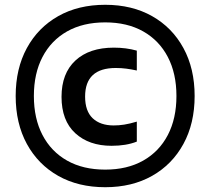

<svg xmlns="http://www.w3.org/2000/svg" viewBox="-20 -771 878 802"><path d="M419.5 11Q307 11 223 -36.5Q139 -84 92.2 -169.8Q45.5 -255.5 45.5 -370Q45.5 -484.5 92.2 -570.2Q139 -656 223 -703.5Q307 -751 419.5 -751Q531.5 -751 615.5 -703.5Q699.5 -656 746.2 -570.2Q793 -484.5 793 -370Q793 -255.5 746.2 -169.8Q699.5 -84 615.5 -36.5Q531.5 11 419.5 11ZM419.5 -62.5Q511.5 -62.5 578.2 -100.2Q645 -138 681 -207Q717 -276 717 -370Q717 -464 681 -533Q645 -602 578.2 -639.8Q511.5 -677.5 419.5 -677.5Q327 -677.5 260.2 -639.8Q193.5 -602 157.5 -533Q121.5 -464 121.5 -370Q121.5 -276 157.5 -207Q193.5 -138 260.2 -100.2Q327 -62.5 419.5 -62.5ZM446 -162Q351.5 -162 294.2 -214.8Q237 -267.5 237 -366.5Q237 -464.5 295 -518.2Q353 -572 455.5 -572Q507 -572 551.5 -559.5V-476.5Q528.5 -481.5 507.8 -484.2Q487 -487 463.5 -487Q335.5 -487 335.5 -367.5Q335.5 -307 367.2 -277Q399 -247 455 -247Q476.5 -247 499 -250.5Q521.5 -254 551.5 -263V-179.5Q507.5 -162 446 -162Z"/></svg>

Font: Encode Sans SmBold
Style: Regular
Weight: 600
Designer: Multiple Designers
Foundry: Impallari Type
Version: Version 3.002; ttfautohint (v1.8.3) -l 8 -r 50 -G 200 -x 14 